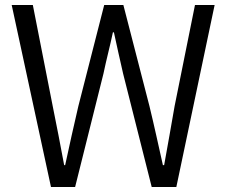

<svg xmlns="http://www.w3.org/2000/svg" viewBox="-20 -752 912 772"><path d="M185 0H282L396 -456C408 -514 422 -565 434 -622H438C450 -565 462 -514 475 -456L590 0H689L843 -732H764L682 -325C669 -247 654 -168 640 -88H635C617 -168 600 -247 581 -325L476 -732H399L295 -325C277 -247 259 -168 242 -88H238C223 -168 208 -247 192 -325L112 -732H27Z"/></svg>

Font: Noto Sans JP DemiLight
Style: Regular
Weight: 350
Designer: Ryoko NISHIZUKA 西塚涼子 (kana, bopomofo & ideographs); Paul D. Hunt (Latin, Greek & Cyrillic); Sandoll Communications 산돌커뮤니
Foundry: Adobe
Version: Version 2.004;hotconv 1.0.118;makeotfexe 2.5.65603